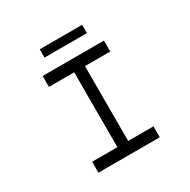

<svg xmlns="http://www.w3.org/2000/svg" viewBox="-186 -1029 1192 1204"><g transform="rotate(-30 410.0 -427.0)"><path d="M188 0V-79H371V-621H188V-700H632V-621H449V-79H632V0ZM256 -794V-854H563V-794Z"/></g></svg>

Font: Lexend Zetta Light
Style: Regular
Weight: 300
Designer: Bonnie Shaver-Troup, Thomas Jockin
Foundry: Lexend
Version: Version 1.007